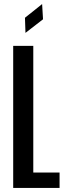

<svg xmlns="http://www.w3.org/2000/svg" viewBox="-20 -926 350 946"><path d="M45 0V-700H144V-76H273.5V0ZM105.5 -764 103 -838.5 187.5 -906 192 -831Z"/></svg>

Font: Trispace Condensed
Style: Regular
Weight: 400
Width: 3
Designer: Tyler Finck
Foundry: Etcetera Type Company
Version: Version 1.210; ttfautohint (v1.8.3)